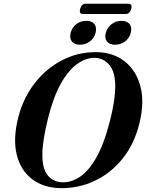

<svg xmlns="http://www.w3.org/2000/svg" viewBox="-20 -990 780 1022"><path d="M494.5 -712.5Q582 -711 642.8 -664Q703.5 -617 726.5 -534Q749.5 -451 724 -341.5Q697.5 -227 634 -147.5Q570.5 -68 484.2 -27.5Q398 13 302.5 11.5Q212 10 150.8 -36.5Q89.5 -83 68.8 -168Q48 -253 78.5 -370Q104.5 -469.5 164.8 -547.2Q225 -625 310 -669.2Q395 -713.5 494.5 -712.5ZM313.5 -19.5Q358.5 -18.5 404.2 -48Q450 -77.5 491.8 -149.8Q533.5 -222 566 -349Q580.5 -407 587 -451.8Q593.5 -496.5 593.5 -530.5Q593.5 -606.5 562.8 -643.5Q532 -680.5 486 -682Q439.5 -683.5 392.5 -650.8Q345.5 -618 305 -546.8Q264.5 -475.5 236 -361.5Q220 -297.5 212.8 -249.8Q205.5 -202 205.5 -167Q205 -91 234.8 -55.8Q264.5 -20.5 313.5 -19.5ZM405.5 -752Q376 -752 362.5 -769.5Q349 -787 356 -815Q363.5 -844 386.2 -861.5Q409 -879 439.5 -879Q469.5 -879 482.8 -861.5Q496 -844 488.5 -815Q481 -787 458.5 -769.5Q436 -752 405.5 -752ZM592.5 -752Q562.5 -752 549 -769.5Q535.5 -787 543 -815Q550.5 -843.5 573.5 -861.2Q596.5 -879 626 -879Q656.5 -879 670 -861.5Q683.5 -844 676 -815Q668.5 -787 645.8 -769.5Q623 -752 592.5 -752ZM406.5 -942.5Q414 -970 436 -970H664Q685.5 -970 678.5 -943Q671 -915.5 649 -915.5H421Q399.5 -915.5 406.5 -942.5Z"/></svg>

Font: Fraunces 72pt SemiBold
Style: Italic
Weight: 600
Italic angle: -16°
Version: Version 1.000;[b76b70a41]